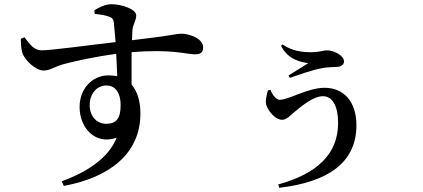

<svg xmlns="http://www.w3.org/2000/svg" viewBox="-20 -812 2010 912"><path d="M484 -224C438 -224 406 -262 406 -312C406 -365 438 -406 486 -406C529 -406 553 -369 553 -313C553 -250 533 -224 484 -224ZM496 -454C414 -454 358 -386 358 -304C358 -203 434 -122 534 -158C496 -62 395 5 273 49L283 71C491 33 647 -76 647 -273C647 -328 634 -377 605 -410V-564C796 -580 865 -554 904 -554C930 -554 945 -560 945 -587C945 -627 884 -652 839 -652C821 -652 783 -641 607 -621L609 -670C611 -695 627 -713 627 -739C627 -768 559 -792 509 -792C479 -792 449 -776 428 -763L430 -746C459 -743 482 -739 498 -733C514 -727 519 -721 521 -703L529 -612C414 -599 218 -572 177 -573C142 -574 125 -597 96 -635L79 -628C79 -607 80 -581 86 -561C97 -526 150 -477 187 -477C219 -477 239 -496 285 -508C338 -522 431 -543 532 -556L537 -450C525 -452 511 -454 496 -454Z M1265 -385 1253 -383C1246 -360 1239 -332 1245 -313C1254 -284 1288 -243 1320 -243C1343 -243 1362 -267 1380 -281C1411 -307 1468 -355 1514 -355C1561 -355 1586 -305 1586 -228C1586 -78 1483 14 1302 64L1306 80C1539 53 1673 -40 1673 -217C1673 -327 1615 -395 1522 -395C1441 -395 1353 -338 1308 -338C1291 -338 1273 -363 1265 -385ZM1315 -594C1349 -527 1411 -517 1444 -512C1422 -497 1381 -473 1351 -454L1357 -442C1394 -455 1463 -480 1509 -488C1530 -492 1561 -494 1577 -494C1602 -494 1614 -506 1614 -520C1614 -548 1567 -573 1532 -573C1518 -573 1496 -564 1459 -564C1420 -564 1369 -568 1322 -601Z"/></svg>

Font: Noto Serif JP SemiBold
Style: Regular
Weight: 600
Designer: Ryoko NISHIZUKA 西塚涼子 (kana & ideographs); Frank Grießhammer (Latin, Greek & Cyrillic); Wenlong ZHANG 张文龙 (bopomofo); San
Foundry: Adobe
Version: Version 2.001;hotconv 1.1.0;makeotfexe 2.6.0